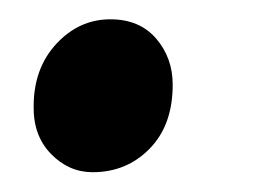

<svg xmlns="http://www.w3.org/2000/svg" viewBox="-20 -164 262 194"><path d="M14 -56.5Q14 -95 37 -119.8Q60 -144.5 91.5 -144.5Q121 -144.5 137.8 -125Q154.5 -105.5 154.5 -78.5Q154.5 -37.5 131.2 -13.8Q108 10 73.5 10Q49.5 10 31.5 -8.5Q13.5 -27 14 -56.5Z"/></svg>

Font: Merriweather 96pt ExtraBold
Style: Italic
Weight: 800
Italic angle: -7.8°
Version: Version 2.101